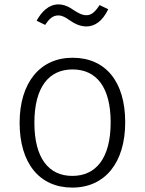

<svg xmlns="http://www.w3.org/2000/svg" viewBox="-20 -839 657 871"><path d="M372 -719C410 -719 445 -743 471 -797L432 -816C410 -783 394 -770 372 -770C352 -770 335 -780 316 -792C295 -807 272 -819 245 -819C202 -819 170 -788 146 -745L185 -726C204 -755 220 -769 245 -769C262 -769 278 -760 296 -747C316 -733 342 -719 372 -719ZM309 -577C161 -577 69 -463 69 -282C69 -100 158 12 308 12C457 12 548 -102 548 -284C548 -469 459 -577 309 -577ZM309 -524C418 -524 482 -443 482 -284C482 -122 416 -41 308 -41C200 -41 136 -123 136 -282C136 -444 202 -524 309 -524Z"/></svg>

Font: Glow Sans SC Normal
Style: Regular
Weight: 400
Designer: Ryoko NISHIZUKA (kana, bopomofo & ideographs); Paul D. Hunt (Latin, Greek & Cyrillic); Sandoll Communications, Soo-young
Version: Version 0.93